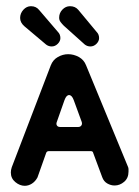

<svg xmlns="http://www.w3.org/2000/svg" viewBox="-20 -590 450 620"><path d="M60 10Q44 10 29.5 -2Q15 -14 15 -33Q15 -41 18 -50L144 -379Q151 -397 167 -406Q183 -415 200 -415Q218 -415 234.5 -406Q251 -397 258 -379L393 -52Q395 -48 395 -44Q395 -40 395 -36Q395 -15 381 -3Q367 9 350 9Q338 9 326.5 2.5Q315 -4 310 -18L281 -96Q280 -102 273 -102H138Q131 -102 129 -96L101 -17Q94 -4 83 3Q72 10 60 10ZM174 -180H233Q239 -180 242.5 -184.5Q246 -189 244 -196L218 -267Q212 -283 203 -283Q194 -283 188 -266L163 -195Q161 -189 164 -184.5Q167 -180 174 -180ZM167 -487Q175 -479 175 -467Q175 -457 166.5 -448.5Q158 -440 147 -440Q137 -440 129 -446L59 -505Q45 -517 45 -532Q45 -547 55.5 -558.5Q66 -570 80 -570Q97 -570 107 -557ZM292 -487Q300 -479 300 -467Q300 -457 291.5 -448.5Q283 -440 272 -440Q262 -440 254 -446L186 -507Q180 -513 175.5 -519Q171 -525 171 -533Q171 -548 181.5 -559Q192 -570 206 -570Q223 -570 233 -558Z"/></svg>

Font: Dongle
Style: Bold
Weight: 700
Designer: Yanghee Ryu
Foundry: Yanghee Ryu
Version: Version 2.000